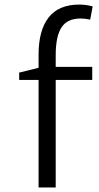

<svg xmlns="http://www.w3.org/2000/svg" viewBox="-20 -821 435 841"><path d="M224 -528H384V-471H224V0H149V-471H64V-503L149 -524V-582Q149 -688 193 -744.5Q237 -801 328 -801Q356 -801 386 -793L375 -735Q353 -740 333 -740Q275 -740 249.5 -701Q224 -662 224 -580Z"/></svg>

Font: Martel Sans Light
Style: Regular
Weight: 300
Designer: Dan Reynolds and Mathieu Réguer
Foundry: Dan Reynolds and Mathieu Réguer
Version: Version 1.002; ttfautohint (v1.1) -l 5 -r 5 -G 72 -x 0 -D la